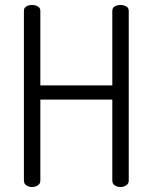

<svg xmlns="http://www.w3.org/2000/svg" viewBox="-20 -751 613 771"><path d="M431 -351H142V-26Q142 -13 131.5 -6.5Q121 0 109 0Q96 0 86 -6.5Q76 -13 76 -26V-707Q76 -720 86 -725.5Q96 -731 109 -731Q121 -731 131.5 -725.5Q142 -720 142 -707V-408H431V-707Q431 -720 441 -725.5Q451 -731 464 -731Q476 -731 486.5 -725.5Q497 -720 497 -707V-26Q497 -13 486.5 -6.5Q476 0 464 0Q451 0 441 -6.5Q431 -13 431 -26Z"/></svg>

Font: AkaAcidDosis
Style: Regular
Weight: 400
Designer: Edgar Tolentino, Pablo Impallari, Igino Marini, Aka-Acid
Foundry: Edgar Tolentino, Pablo Impallari, Igino Marini, Cyberella
Version: Version 1.007